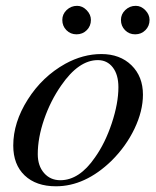

<svg xmlns="http://www.w3.org/2000/svg" viewBox="-20 -634 540 665"><path d="M331.1 -446.8Q395.5 -446.8 435.3 -408Q475.1 -369.1 475.1 -306.2Q475.1 -249.5 445.8 -188.2Q416.5 -127 366.2 -77.1Q274.9 11.2 173.8 11.2Q105 11.2 65.4 -26.4Q25.9 -64 25.9 -129.9Q25.9 -210 76.2 -289.3Q126.5 -368.7 206.1 -413.1Q267.6 -446.8 331.1 -446.8ZM318.8 -425.8Q252.4 -425.8 191.9 -337.9Q154.8 -284.7 132.8 -220.7Q110.8 -156.7 110.8 -100.1Q110.8 -59.6 132.6 -34.7Q154.3 -9.8 189 -9.8Q254.9 -9.8 309.1 -88.9Q344.2 -138.2 367.2 -207.3Q390.1 -276.4 390.1 -332Q390.1 -375.5 370.6 -400.6Q351.1 -425.8 318.8 -425.8ZM247.1 -613.8Q265.6 -613.8 280.3 -598.6Q294.9 -583.5 294.9 -564.9Q294.9 -543.9 280.5 -529.5Q266.1 -515.1 245.1 -515.1Q224.1 -515.1 210 -529.5Q195.8 -543.9 195.8 -564.9Q195.8 -585 210.9 -599.4Q226.1 -613.8 247.1 -613.8ZM450.2 -613.8Q468.8 -613.8 483.4 -598.6Q498 -583.5 498 -564.9Q498 -543.9 483.6 -529.5Q469.2 -515.1 448.2 -515.1Q427.2 -515.1 413.1 -529.5Q398.9 -543.9 398.9 -564.9Q398.9 -585 414.1 -599.4Q429.2 -613.8 450.2 -613.8Z"/></svg>

Font: Accordance
Style: Italic
Weight: 400
Italic angle: -11°
Version: Version 1.2 (build January 31, 2020) Miklal Software Solutio